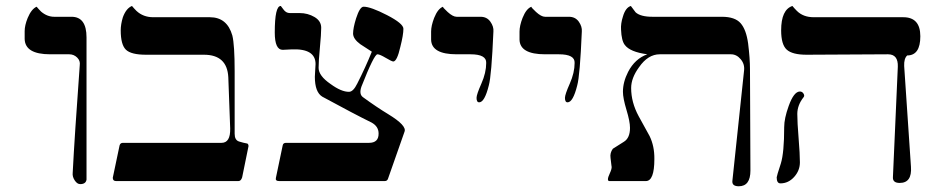

<svg xmlns="http://www.w3.org/2000/svg" viewBox="-20 -613 3161 650"><path d="M272.9 -45.9V-4.9Q270.5 10.3 251.5 10.3Q241.2 10.3 232.9 -2.4Q224.6 -15.1 226.1 -27.8Q232.4 -150.9 250 -392.1Q252.4 -407.2 241.2 -418.2Q230 -429.2 214.4 -429.2H149.9Q64.9 -429.2 63.5 -481V-507.8Q63.5 -526.9 73.7 -552.2Q86.4 -582.5 104 -590.3Q110.4 -582.5 119.1 -573.7Q139.6 -556.2 163.6 -556.2H222.2Q272.9 -556.2 272.9 -486.3Z M821.3 -118.2 799.8 -12.7Q795.9 0 787.1 0H373Q361.8 0 361.8 -11.2L384.8 -120.6Q387.2 -129.4 396 -129.4H730Q760.3 -129.4 759.3 -177.7L752.9 -351.6Q749 -427.7 670.4 -427.7H474.6Q423.8 -427.7 406.2 -444.8Q388.7 -461.9 388.7 -510.3Q388.7 -530.8 396 -554.7Q407.2 -585 426.8 -592.8Q433.1 -585 441.9 -576.2Q464.8 -554.7 499 -554.7H690.4Q749 -554.7 766.6 -492.7Q774.4 -460.9 774.4 -372.1V-160.2Q774.4 -138.7 789.1 -134Q803.7 -129.4 817.4 -127Q821.3 -124.5 821.3 -118.2Z M1349.6 -167.5 1293.5 -7.8Q1291 0 1282.2 0H925.3Q911.1 0 914.1 -11.2L937 -120.6Q938.5 -129.4 948.2 -129.4H1229Q1262.2 -129.4 1261.7 -161.1Q1261.7 -185.1 1237.8 -198.2Q1180.7 -226.1 1071.3 -285.6Q1045.9 -300.8 1045.9 -353Q1045.9 -360.8 1047.1 -375.2Q1048.3 -389.6 1048.3 -396Q1048.3 -449.2 967.3 -445.8L937 -444.3Q910.2 -444.3 910.2 -502.9Q910.2 -593.3 930.7 -592.8L939.5 -581.1Q948.2 -568.8 960.9 -568.8H977.5H994.1Q1022 -568.8 1044.7 -555.4Q1067.4 -542 1067.4 -519Q1067.4 -497.6 1063 -451.9Q1058.6 -406.2 1058.6 -383.3Q1058.6 -356.4 1099.1 -328.6Q1135.7 -301.8 1161.6 -302.2Q1175.8 -302.2 1189.5 -330.1Q1217.3 -384.8 1238.8 -438Q1219.7 -450.7 1199.7 -463.4Q1175.8 -481 1175.3 -499Q1175.3 -518.1 1185.5 -550.8Q1198.2 -590.3 1210.9 -590.3Q1234.9 -590.3 1290.3 -561.8Q1345.7 -533.2 1345.7 -515.6Q1345.7 -495.1 1335.4 -454.6Q1324.2 -405.3 1311.5 -404.8Q1306.6 -404.8 1286.1 -417Q1265.6 -429.2 1257.8 -429.2Q1246.6 -429.2 1203.6 -319.8Q1194.8 -294.4 1208.5 -284.2Q1255.4 -250 1294.9 -226.1Q1357.4 -188 1349.6 -167.5Z M1650.4 -506.3Q1644 -356.4 1634.8 -323.7Q1620.6 -266.6 1602.1 -266.6Q1593.3 -266.6 1593.3 -281.7Q1593.3 -293 1609.6 -329.8Q1626 -366.7 1626 -399.9Q1627.4 -429.2 1572.8 -429.2H1525.9Q1440.9 -429.2 1439.5 -478.5V-506.3Q1439.5 -525.4 1449.7 -552.2Q1462.4 -584 1480 -590.3Q1477.5 -588.9 1495.4 -572.5Q1513.2 -556.2 1525.9 -556.2H1606.9Q1628.4 -556.2 1640.1 -539.6Q1651.9 -522.9 1650.4 -506.3Z M1949.7 -506.3Q1943.4 -356.4 1934.1 -323.7Q1919.9 -266.6 1901.4 -266.6Q1892.6 -266.6 1892.6 -281.7Q1892.6 -293 1908.9 -329.8Q1925.3 -366.7 1925.3 -399.9Q1926.8 -429.2 1872.1 -429.2H1825.2Q1740.2 -429.2 1738.8 -478.5V-506.3Q1738.8 -525.4 1749 -552.2Q1761.7 -584 1779.3 -590.3Q1776.9 -588.9 1794.7 -572.5Q1812.5 -556.2 1825.2 -556.2H1906.2Q1927.7 -556.2 1939.5 -539.6Q1951.2 -522.9 1949.7 -506.3Z M2520.5 -35.6Q2520.5 17.6 2481 17.6Q2457 17.6 2459.5 -1.5L2499 -374.5Q2501.5 -396 2487.5 -412.6Q2473.6 -429.2 2454.6 -429.2H2213.4Q2173.8 -429.2 2143.6 -385.7Q2116.7 -349.1 2116.7 -314.9Q2116.7 -266.6 2142.1 -219.7Q2178.7 -152.3 2179.2 -152.3Q2195.8 -118.2 2195.3 -74.7Q2195.3 0 2166.5 0H2043Q2038.1 0 2038.1 -6.3Q2038.1 -12.7 2044.4 -26.1Q2050.8 -39.6 2050.8 -48.3Q2050.8 -44.4 2046.9 -78.6Q2044.4 -95.2 2054.7 -109.4Q2072.3 -120.6 2092.5 -133.3Q2112.8 -146 2112.8 -180.2Q2112.8 -201.7 2100.8 -241.2Q2088.9 -280.8 2088.9 -302.2Q2088.9 -335.4 2106.4 -369.6Q2129.4 -414.1 2171.4 -429.2Q2112.8 -437 2095.2 -460.9Q2084 -475.1 2082.5 -512.7Q2081.1 -533.2 2088.9 -557.1Q2097.7 -587.4 2115.7 -592.8Q2123.5 -582.5 2131.8 -571.3Q2148.4 -556.2 2189 -556.2H2423.8Q2468.3 -556.2 2487.3 -534.4Q2506.3 -512.7 2512.7 -465.8Q2519 -415 2519 -378.4Z M3051.3 -425.3Q3040 -415 3041 -389.6L3064 -48.3Q3067.9 6.3 3025.9 6.3Q3002 6.3 3002.9 -12.7L3019.5 -387.2Q3021 -429.2 2986.3 -429.2L2710.9 -427.7Q2662.6 -427.7 2643.6 -444.8Q2624.5 -461.9 2624.5 -510.3Q2624.5 -580.1 2662.6 -592.8Q2668.9 -585 2677.7 -576.2Q2699.2 -554.7 2734.9 -554.7H3037.1Q3095.7 -555.2 3095.7 -490.2Q3095.7 -425.3 3051.3 -425.3ZM2700.7 -284.2Q2679.2 -257.3 2679.2 -227.1Q2679.2 -199.2 2683.6 -145.3Q2688 -91.3 2688 -63.5Q2688 -35.6 2668.5 -13.9Q2648.9 7.8 2622.1 7.8Q2609.4 7.8 2609.4 -12.7Q2609.4 -16.6 2623.5 -59.6Q2634.8 -96.2 2634.8 -182.6Q2634.8 -211.9 2649.9 -253.9Q2667.5 -303.2 2688 -303.2Q2695.8 -303.2 2700.2 -296.1Q2704.6 -289.1 2700.7 -284.2Z"/></svg>

Font: Accordance
Style: Regular
Weight: 400
Version: Version 1.1 (build May 11, 2018) Miklal Software Solutions, 